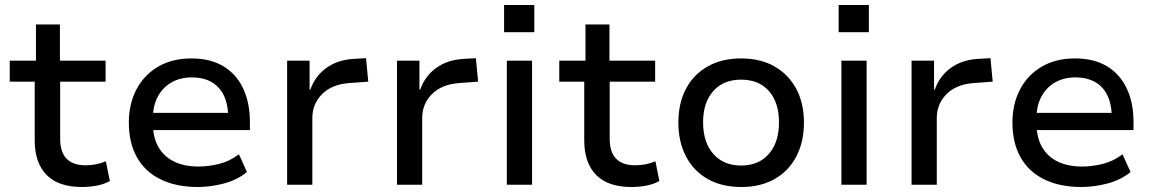

<svg xmlns="http://www.w3.org/2000/svg" viewBox="-20 -740 4619 769"><path d="M308 9Q214 9 166.5 -39.5Q119 -88 119 -178V-413H19V-497H124V-642H220V-497H403V-413H221V-185Q221 -131 246.5 -104.5Q272 -78 323 -78Q345 -78 365 -82Q385 -86 404 -94L420 -15Q397 -2 367.5 3.5Q338 9 308 9Z M772 9Q686 9 623.5 -21.5Q561 -52 528.5 -110Q496 -168 496 -249Q496 -323 526 -381Q556 -439 612.5 -472.5Q669 -506 747 -506Q822 -506 874 -475Q926 -444 953.5 -386.5Q981 -329 981 -250V-219H572V-288H913L894 -268Q894 -347 856 -388.5Q818 -430 748 -430Q702 -430 667 -410Q632 -390 612 -353Q592 -316 592 -262V-250Q592 -191 614 -152Q636 -113 677 -93Q718 -73 775 -73Q815 -73 857.5 -83.5Q900 -94 937 -122L969 -51Q930 -19 876.5 -5Q823 9 772 9Z M1130 0V-497H1220V-381H1223Q1242 -435 1286.5 -467.5Q1331 -500 1395 -504L1446 -507L1455 -413L1375 -407Q1307 -401 1269 -362Q1231 -323 1231 -267V0Z M1570 0V-497H1660V-381H1663Q1682 -435 1726.5 -467.5Q1771 -500 1835 -504L1886 -507L1895 -413L1815 -407Q1747 -401 1709 -362Q1671 -323 1671 -267V0Z M1999 -611V-720H2120V-611ZM2010 0V-497H2111V0Z M2509 9Q2415 9 2367.5 -39.5Q2320 -88 2320 -178V-413H2220V-497H2325V-642H2421V-497H2604V-413H2422V-185Q2422 -131 2447.5 -104.5Q2473 -78 2524 -78Q2546 -78 2566 -82Q2586 -86 2605 -94L2621 -15Q2598 -2 2568.5 3.5Q2539 9 2509 9Z M2949 9Q2871 9 2814.5 -23Q2758 -55 2727.5 -113.5Q2697 -172 2697 -249Q2697 -327 2727.5 -384.5Q2758 -442 2814.5 -474Q2871 -506 2948 -506Q3026 -506 3082 -474Q3138 -442 3169 -384.5Q3200 -327 3200 -249Q3200 -172 3169.5 -113.5Q3139 -55 3082.5 -23Q3026 9 2949 9ZM2948 -77Q3019 -77 3059.5 -123.5Q3100 -170 3100 -250Q3100 -329 3060 -375Q3020 -421 2948 -421Q2877 -421 2836.5 -375Q2796 -329 2796 -250Q2796 -170 2837 -123.5Q2878 -77 2948 -77Z M3339 -611V-720H3460V-611ZM3350 0V-497H3451V0Z M3631 0V-497H3721V-381H3724Q3743 -435 3787.5 -467.5Q3832 -500 3896 -504L3947 -507L3956 -413L3876 -407Q3808 -401 3770 -362Q3732 -323 3732 -267V0Z M4311 9Q4225 9 4162.5 -21.5Q4100 -52 4067.5 -110Q4035 -168 4035 -249Q4035 -323 4065 -381Q4095 -439 4151.5 -472.5Q4208 -506 4286 -506Q4361 -506 4413 -475Q4465 -444 4492.5 -386.5Q4520 -329 4520 -250V-219H4111V-288H4452L4433 -268Q4433 -347 4395 -388.5Q4357 -430 4287 -430Q4241 -430 4206 -410Q4171 -390 4151 -353Q4131 -316 4131 -262V-250Q4131 -191 4153 -152Q4175 -113 4216 -93Q4257 -73 4314 -73Q4354 -73 4396.5 -83.5Q4439 -94 4476 -122L4508 -51Q4469 -19 4415.5 -5Q4362 9 4311 9Z"/></svg>

Font: Nunito Sans 7pt Medium
Style: Regular
Weight: 500
Designer: Vernon Adams
Foundry: Vernon Adams
Version: Version 3.101;gftools[0.9.27]